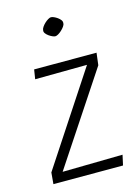

<svg xmlns="http://www.w3.org/2000/svg" viewBox="-100 -687 545 746"><g transform="rotate(-15 172.5 -314.5)"><path d="M21 0 25 -46 267 -414 58 -412 64 -450H315L309 -401L68 -37L310 -41L301 0ZM177 -553Q173 -553 166 -556Q159 -559 152 -564Q145 -569 140.5 -575Q136 -581 137 -587Q137 -593 142 -600.5Q147 -608 154 -614.5Q161 -621 168 -625Q175 -629 179 -629Q184 -629 191 -626Q198 -623 205 -618Q212 -613 216.5 -607Q221 -601 220 -594Q220 -588 215 -581Q210 -574 203 -567.5Q196 -561 189 -557Q182 -553 177 -553Z"/></g></svg>

Font: Ancizar Sans Thin
Style: Italic
Weight: 100
Italic angle: -4°
Designer: Cesar Puertas, Viviana Monsalve, Julian Moncada, Julian Prieto, Jose Castro, Mariel Hernandez, Felipe Aragon, Sara Alarc
Version: Version 8.100